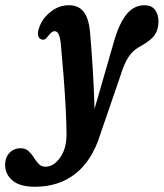

<svg xmlns="http://www.w3.org/2000/svg" viewBox="-130 -468 626 733"><path d="M305.5 -311Q326 -381 354 -414.5Q382 -448 422 -448Q448.5 -448 461.8 -430.5Q475 -413 475 -386Q475 -356.5 461.5 -335.8Q448 -315 411.5 -294.5Q379.5 -278.5 361.8 -252.2Q344 -226 330 -179.5L253.5 43Q222.5 144 158.8 194.5Q95 245 3 245Q-54 245 -82.2 221.2Q-110.5 197.5 -110.5 161Q-110.5 133.5 -94 115.8Q-77.5 98 -51.5 98Q-32.5 98 -21 108.8Q-9.5 119.5 -0.8 133.5Q8 147.5 18 158Q28 168.5 43.5 168.5Q74.5 168.5 99.2 134.2Q124 100 124 44Q124 8 121 -51Q118 -110 112.8 -176.8Q107.5 -243.5 102 -302.5Q98.5 -330 92.8 -339.5Q87 -349 78 -349Q67 -349 51.5 -327.5Q39.5 -311 25 -319Q5.5 -330 23 -371.5Q36 -402.5 66.2 -425.2Q96.5 -448 133.5 -448Q169 -448 188.5 -424.2Q208 -400.5 213.5 -348.5Q218.5 -290.5 223.5 -214Q228.5 -137.5 231 -52.5Z"/></svg>

Font: Fraunces 144pt SuperSoft SemiBold
Style: Italic
Weight: 600
Italic angle: -16°
Version: Version 1.000;[b76b70a41]